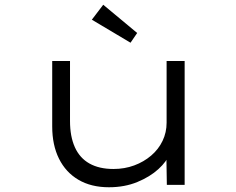

<svg xmlns="http://www.w3.org/2000/svg" viewBox="-20 -779 995 809"><path d="M439 10Q364 10 310.5 -21.5Q257 -53 228.5 -110.5Q200 -168 200 -246V-522H275V-269Q275 -204 295.5 -158.5Q316 -113 357 -90Q398 -67 458 -67Q505 -67 545.5 -82Q586 -97 617 -123.5Q648 -150 665 -185.5Q682 -221 682 -262V-522H758V0H683L681 -124L694 -130Q683 -99 647.5 -66.5Q612 -34 558.5 -12Q505 10 439 10ZM530 -599 367 -696 415 -759 558 -640Z"/></svg>

Font: Lexend Zetta Light
Style: Regular
Weight: 300
Designer: Bonnie Shaver-Troup, Thomas Jockin
Foundry: Lexend
Version: Version 1.007